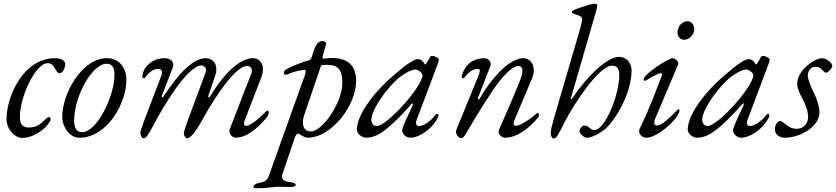

<svg xmlns="http://www.w3.org/2000/svg" viewBox="-20 -727 4498 1033"><path d="M99 15C180 15 252 -63 252 -84C252 -91 250 -97 244 -97C236 -97 233 -93 224 -84C198 -60 178 -41 135 -41C106 -41 87 -54 87 -98C87 -208 172 -387 236 -387C258 -387 269 -372 277 -357C284 -344 290 -333 301 -333C315 -333 331 -360 331 -382C331 -399 312 -414 276 -414C106 -414 17 -210 15 -90C14 -28 63 15 99 15Z M406 14C560 14 660 -176 660 -296C660 -362 622 -414 555 -414C421 -414 315 -224 315 -99C315 -41 357 14 406 14ZM422 -16C395 -16 379 -34 379 -78C379 -210 476 -384 553 -384C587 -384 596 -359 596 -324C596 -211 502 -16 422 -16Z M753 17C769 17 784 -14 819 -78C855 -145 987 -375 1065 -375C1074 -374 1097 -365 1085 -334L992 -84C978 -46 969 -16 969 -10C969 2 977 17 987 17C1003 17 1031 -14 1066 -78C1097 -134 1235 -376 1312 -372C1327 -371 1342 -357 1332 -331L1216 -32C1208 -9 1230 14 1246 14C1309 14 1364 -37 1408 -87C1422 -102 1426 -112 1426 -123C1426 -128 1422 -132 1418 -132C1417 -132 1416 -132 1415 -131C1405 -121 1336 -50 1304 -50C1292 -50 1288 -60 1299 -86L1385 -308C1412 -378 1378 -414 1341 -414C1276 -414 1194 -345 1110 -208C1108 -205 1106 -203 1104 -203C1101 -203 1099 -206 1101 -212L1137 -317C1159 -381 1125 -414 1087 -414C1022 -414 945 -339 860 -208C858 -205 856 -203 854 -203C851 -203 849 -206 851 -212L908 -360C924 -402 889 -414 862 -414C817 -413 786 -392 763 -364C754 -353 745 -326 746 -314C747 -308 750 -306 753 -306C756 -306 759 -307 761 -310C793 -352 813 -356 833 -356C849 -356 856 -342 850 -325L758 -84C744 -46 735 -19 735 -13C735 -1 743 17 753 17Z M1360 286C1396 286 1426 283 1459 279C1465 278 1473 278 1482 278C1499 278 1521 279 1542 279C1557 279 1571 276 1571 268C1571 258 1554 254 1541 253C1507 250 1490 237 1500 209L1566 14C1572 -2 1577 -8 1582 -8C1585 -8 1589 -7 1593 -4C1606 4 1622 14 1634 14C1766 14 1896 -163 1896 -290C1896 -360 1866 -415 1766 -415C1752 -415 1739 -414 1722 -411C1717 -410 1713 -416 1717 -429L1734 -487C1737 -499 1727 -506 1716 -506C1686 -506 1675 -480 1656 -417C1653 -407 1647 -403 1638 -401C1585 -387 1543 -366 1522 -355C1514 -351 1507 -345 1507 -334C1507 -328 1512 -325 1519 -325C1521 -325 1525 -325 1528 -327C1556 -340 1576 -345 1608 -350C1611 -350 1614 -351 1616 -351C1628 -351 1627 -343 1619 -319L1426 220C1417 246 1402 252 1374 257C1362 259 1344 267 1344 277C1344 284 1353 286 1360 286ZM1653 -20C1632 -20 1619 -29 1613 -46C1608 -61 1608 -82 1616 -106L1708 -376C1722 -378 1734 -378 1746 -378C1794 -377 1822 -356 1822 -281C1822 -175 1715 -20 1653 -20Z M1951 14C2011 14 2073 -32 2195 -168C2197 -170 2199 -171 2200 -171C2203 -171 2202 -163 2197 -153C2179 -116 2147 -44 2148 -44C2148 -44 2149 -45 2150 -48C2146 -40 2144 -31 2144 -25C2144 -6 2166 14 2187 14C2219 14 2258 -5 2296 -40C2316 -60 2339 -94 2339 -103C2339 -111 2337 -114 2332 -114C2329 -114 2325 -112 2323 -109C2298 -75 2259 -49 2235 -49C2219 -49 2214 -62 2222 -83L2334 -380C2339 -394 2341 -401 2341 -405C2341 -415 2321 -426 2303 -426C2299 -426 2295 -423 2291 -416C2292 -417 2293 -418 2293 -418C2293 -418 2288 -410 2274 -386C2272 -382 2270 -380 2268 -380C2267 -380 2274 -371 2256 -395C2249 -403 2238 -409 2228 -409C2207 -409 2162 -378 2090 -315C1977 -216 1900 -101 1900 -30C1900 -8 1926 14 1951 14ZM2007 -49C1990 -49 1978 -63 1978 -83C1978 -129 2041 -227 2108 -292C2142 -325 2191 -353 2215 -353C2222 -353 2232 -348 2240 -342C2247 -336 2253 -328 2253 -323C2253 -262 2063 -49 2007 -49Z M2460 16C2471 16 2479 7 2491 -15C2556 -128 2639 -256 2670 -294C2714 -348 2749 -373 2771 -372C2790 -371 2800 -352 2779 -297C2744 -208 2704 -119 2665 -30C2655 -8 2678 14 2696 14C2759 14 2824 -33 2876 -96C2878 -99 2880 -105 2880 -110C2880 -115 2876 -119 2872 -119C2871 -119 2870 -119 2869 -118C2859 -108 2787 -50 2755 -50C2743 -50 2739 -60 2750 -86L2842 -304C2869 -367 2837 -414 2795 -414C2734 -414 2643 -337 2561 -197C2559 -194 2557 -192 2555 -192C2552 -192 2550 -195 2552 -201L2618 -371C2627 -395 2606 -414 2585 -414C2540 -413 2505 -394 2485 -364C2477 -352 2463 -326 2464 -314C2465 -308 2468 -306 2471 -306C2474 -306 2477 -307 2479 -310C2511 -352 2533 -356 2553 -356C2566 -356 2563 -341 2551 -312L2435 -28C2428 -11 2444 16 2460 16Z M2960 18C2976 18 2989 -14 3022 -78C3069 -168 3202 -374 3274 -374C3299 -374 3312 -357 3312 -326C3312 -214 3235 -27 3177 -27C3166 -27 3159 -33 3151 -40C3144 -46 3136 -52 3124 -52C3112 -52 3098 -33 3098 -23C3098 -8 3122 14 3137 14C3174 14 3231 -26 3246 -42C3315 -115 3378 -245 3378 -348C3378 -386 3354 -421 3310 -421C3250 -421 3146 -327 3058 -197C3056 -194 3054 -192 3053 -192C3051 -192 3050 -195 3052 -200L3188 -670C3191 -679 3193 -686 3193 -697C3193 -707 3182 -707 3176 -707C3162 -707 3094 -684 3074 -676C3059 -670 3057 -666 3057 -661C3057 -656 3065 -653 3075 -650C3091 -645 3112 -639 3112 -626C3112 -612 3104 -581 3097 -558L2956 -75C2948 -45 2943 -28 2943 -8C2943 4 2950 18 2960 18Z M3660 -513C3690 -513 3715 -540 3715 -570C3715 -591 3702 -613 3681 -613C3649 -613 3625 -584 3625 -552C3625 -532 3640 -513 3660 -513ZM3458 14C3519 14 3636 -92 3636 -134C3636 -137 3633 -139 3630 -139C3628 -139 3627 -138 3626 -137C3588 -99 3543 -52 3516 -52C3509 -52 3500 -54 3500 -64C3500 -72 3502 -82 3507 -93L3629 -382C3633 -391 3616 -414 3600 -414C3576 -414 3443 -328 3443 -300C3443 -295 3446 -293 3451 -293C3453 -293 3456 -293 3458 -295C3482 -313 3525 -333 3536 -333C3543 -333 3543 -327 3541 -321C3512 -248 3477 -146 3422 -36C3419 -30 3419 -25 3419 -20C3419 -4 3435 14 3458 14Z M3731 14C3791 14 3853 -32 3975 -168C3977 -170 3979 -171 3980 -171C3983 -171 3982 -163 3977 -153C3959 -116 3927 -44 3928 -44C3928 -44 3929 -45 3930 -48C3926 -40 3924 -31 3924 -25C3924 -6 3946 14 3967 14C3999 14 4038 -5 4076 -40C4096 -60 4119 -94 4119 -103C4119 -111 4117 -114 4112 -114C4109 -114 4105 -112 4103 -109C4078 -75 4039 -49 4015 -49C3999 -49 3994 -62 4002 -83L4114 -380C4119 -394 4121 -401 4121 -405C4121 -415 4101 -426 4083 -426C4079 -426 4075 -423 4071 -416C4072 -417 4073 -418 4073 -418C4073 -418 4068 -410 4054 -386C4052 -382 4050 -380 4048 -380C4047 -380 4054 -371 4036 -395C4029 -403 4018 -409 4008 -409C3987 -409 3942 -378 3870 -315C3757 -216 3680 -101 3680 -30C3680 -8 3706 14 3731 14ZM3787 -49C3770 -49 3758 -63 3758 -83C3758 -129 3821 -227 3888 -292C3922 -325 3971 -353 3995 -353C4002 -353 4012 -348 4020 -342C4027 -336 4033 -328 4033 -323C4033 -262 3843 -49 3787 -49Z M4203 14C4283 14 4389 -44 4389 -123C4389 -153 4373 -200 4359 -227C4345 -254 4326 -302 4326 -319C4326 -348 4344 -368 4366 -368C4384 -368 4395 -360 4403 -352C4411 -344 4417 -336 4424 -336C4436 -336 4458 -361 4458 -373C4458 -387 4428 -414 4402 -414C4368 -414 4269 -353 4269 -275C4269 -255 4281 -225 4299 -193C4317 -160 4328 -124 4328 -95C4327 -65 4304 -34 4268 -34C4238 -34 4222 -46 4208 -57C4196 -67 4186 -76 4177 -76C4168 -76 4149 -61 4149 -30C4149 -4 4173 14 4203 14Z"/></svg>

Font: EB Garamond
Style: Italic
Weight: 400
Italic angle: -17.2°
Designer: Georg Duffner and Octavio Pardo
Foundry: Georg Duffner
Version: Version 1.000;PS 001.000;hotconv 1.0.88;makeotf.lib2.5.64775